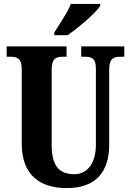

<svg xmlns="http://www.w3.org/2000/svg" viewBox="-20 -951 669 981"><path d="M257 -784V-771H325C382 -810 471 -886 492 -921V-931H342C325 -886 283 -827 257 -784ZM322 10C475 10 538 -79 538 -212V-596C538 -653 561 -661 593 -661H615V-714H395V-661H416C448 -661 470 -653 470 -600V-214C470 -112 423 -61 360 -61C287 -61 244 -98 244 -210V-596C244 -653 268 -661 299 -661H320V-714H14V-661H36C66 -661 91 -653 91 -600V-218C91 -54 186 10 322 10Z"/></svg>

Font: Noto Serif Hebrew ExtraCondensed ExtraBold
Style: Regular
Weight: 800
Width: 2
Designer: Monotype Design Team
Foundry: Monotype Imaging Inc.
Version: Version 2.004